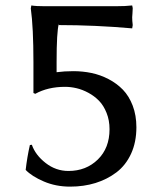

<svg xmlns="http://www.w3.org/2000/svg" viewBox="-20 -675 578 712"><path d="M221.2 -353Q157.7 -353 110.8 -327.1L104 -330.1V-444.8Q104 -572.8 94.2 -644L96.2 -654.8Q112.8 -651.9 147 -651.9H407.2Q446.3 -651.9 470.2 -654.8L472.2 -645Q472.2 -636.7 471.2 -625.2Q470.2 -613.8 470.2 -610.8Q470.2 -597.7 472.2 -582L470.2 -569.8Q331.5 -582 198.2 -582V-586.9Q189.9 -557.6 189.9 -444.8V-407.2Q218.3 -411.1 252 -411.1Q286.6 -411.1 319.3 -404.3Q352.1 -397.5 382.6 -381.6Q413.1 -365.7 435.8 -342.3Q458.5 -318.8 472.2 -283Q485.8 -247.1 485.8 -203.1Q485.8 -147.9 466.1 -105Q446.3 -62 411.9 -35.9Q377.4 -9.8 334 3.7Q290.5 17.1 240.2 17.1Q187 17.1 142.6 -2Q98.1 -21 75.2 -44.9Q80.6 -92.3 90.8 -137.2L98.1 -138.2Q111.3 -100.1 149.2 -70.6Q187 -41 233.9 -41Q299.3 -41 342.8 -83.5Q386.2 -126 386.2 -195.8Q386.2 -229 375.2 -256.3Q364.3 -283.7 347.2 -301.3Q330.1 -318.8 307.9 -330.8Q285.6 -342.8 263.9 -347.9Q242.2 -353 221.2 -353Z"/></svg>

Font: Linear Smooth Low Contrast
Style: Regular
Weight: 500
Designer: Philipp H. Poll, Flanker
Foundry: Philipp H. Poll, reworked by Flanker
Version: Version 1.010 | FøM Fix